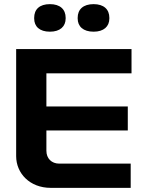

<svg xmlns="http://www.w3.org/2000/svg" viewBox="-20 -907 697 927"><path d="M58 -670V-153C58 -71 123 0 225 0H611V-117H266C229 -117 204 -142 204 -179V-277H597V-393H204V-553H615V-670ZM145 -818C145 -779 171 -754 221 -754C270 -754 297 -779 297 -818V-821C297 -862 270 -887 221 -887C171 -887 145 -862 145 -821ZM355 -818C355 -779 382 -754 432 -754C481 -754 508 -779 508 -818V-821C508 -862 481 -887 432 -887C382 -887 355 -862 355 -821Z"/></svg>

Font: LT Wave Bold
Style: Regular
Weight: 700
Designer: Daniel Lyons
Version: Version 2.5 (Glyphs App)